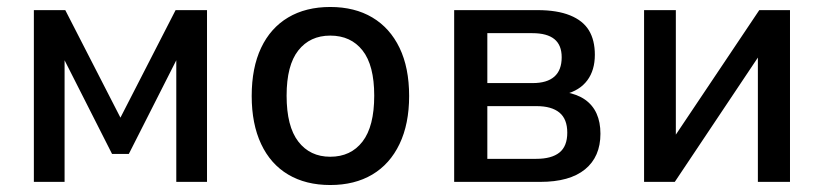

<svg xmlns="http://www.w3.org/2000/svg" viewBox="-20 -521 2360 550"><path d="M77 0V-492H167L325 -184L483 -492H573V0H485V-374H498L349 -80H301L152 -374H165V0Z M926 9Q856 9 805.5 -21Q755 -51 728 -108.5Q701 -166 701 -246Q701 -327 728 -384Q755 -441 805.5 -471Q856 -501 926 -501Q996 -501 1046.5 -471Q1097 -441 1124.5 -384Q1152 -327 1152 -246Q1152 -166 1124.5 -108.5Q1097 -51 1046.5 -21Q996 9 926 9ZM926 -72Q985 -72 1018.5 -115.5Q1052 -159 1052 -247Q1052 -334 1018.5 -376.5Q985 -419 926 -419Q868 -419 834.5 -376.5Q801 -334 801 -247Q801 -159 834.5 -115.5Q868 -72 926 -72Z M1281 0V-492H1520Q1576 -492 1613 -477Q1650 -462 1667 -434Q1684 -406 1684 -364Q1684 -320 1662.5 -291Q1641 -262 1599 -251L1600 -257Q1634 -251 1656 -235.5Q1678 -220 1689 -195.5Q1700 -171 1700 -138Q1700 -72 1656 -36Q1612 0 1528 0ZM1376 -66H1516Q1560 -66 1582.5 -84Q1605 -102 1605 -141Q1605 -180 1582.5 -198.5Q1560 -217 1517 -217H1376ZM1376 -283H1506Q1547 -283 1568 -301.5Q1589 -320 1589 -357Q1589 -392 1568 -409Q1547 -426 1505 -426H1376Z M1825 0V-492H1916V-104H1895L2155 -492H2243V0H2151V-389H2173L1913 0Z"/></svg>

Font: Nunito Sans 10pt SemiCondensed SemiBold
Style: Regular
Weight: 600
Width: 4
Designer: Vernon Adams
Foundry: Vernon Adams
Version: Version 3.101;gftools[0.9.27]